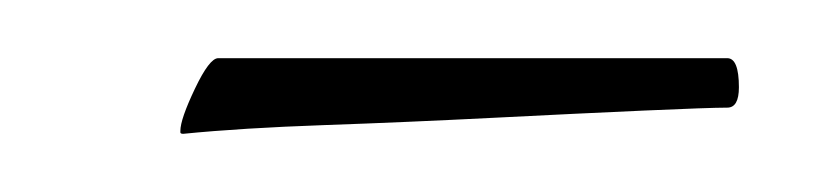

<svg xmlns="http://www.w3.org/2000/svg" viewBox="-20 -171 288 66"><path d="M43 -125Q42 -125 42 -125.5Q42 -126 42 -126Q42 -130 47 -140.5Q52 -151 55 -151H230Q234 -151 234 -141Q234 -134 230 -134Q224 -134 201.5 -133Q179 -132 149.5 -130.5Q120 -129 91.5 -128Q63 -127 43 -125Z"/></svg>

Font: Waterfall
Style: Regular
Weight: 400
Designer: Robert E. Leuschke
Foundry: Robert E. Leuschke
Version: Version 1.010; ttfautohint (v1.8.3)